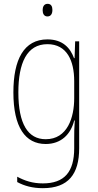

<svg xmlns="http://www.w3.org/2000/svg" viewBox="-20 -743 510 1004"><path d="M229 -723C209 -723 203 -706 203 -690C203 -672 210 -657 228 -657C246 -657 254 -671 254 -691C254 -707 249 -723 229 -723ZM228 -537C105 -537 50 -432 50 -260C50 -78 112 10 219 10C299 10 350 -40 368 -113H371C368 -72 368 -47 368 -14V32C368 156 317 216 204 216C150 216 109 202 70 181V209C107 229 150 241 204 241C338 241 394 167 394 32V-527H373L370 -439H367C348 -491 309 -537 228 -537ZM228 -512C331 -512 368 -424 368 -319V-229C368 -129 333 -15 219 -15C126 -15 76 -95 76 -260C76 -413 120 -512 228 -512Z"/></svg>

Font: Noto Sans Armenian Condensed Thin
Style: Regular
Weight: 100
Width: 3
Designer: Monotype Design Team
Foundry: Monotype Imaging Inc.
Version: Version 2.008